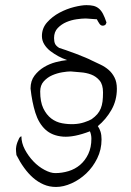

<svg xmlns="http://www.w3.org/2000/svg" viewBox="-20 -575 519 758"><path d="M44.9 37.1Q43.9 33.2 43.5 23.9Q43 14.6 43 12.7Q43 8.8 44.4 1.5Q45.9 -5.9 48.8 -13.7Q51.8 -21.5 55.2 -28.3Q58.6 -35.2 64.5 -37.1Q64.5 -10.7 78.1 15.1Q91.8 41 111.8 62Q131.8 83 155.8 95.7Q179.7 108.4 198.2 108.4Q224.6 108.4 250.5 100.6Q276.4 92.8 296.4 75.7Q316.4 58.6 328.6 32.7Q340.8 6.8 340.8 -27.3Q340.8 -43 335 -56.6Q271.5 -32.2 228.5 -35.6Q185.5 -39.1 159.2 -63.5Q132.8 -87.9 119.6 -129.9Q106.4 -171.9 100.6 -225.6Q100.6 -255.9 116.2 -276.4Q131.8 -296.9 153.8 -310.1Q175.8 -323.2 200.2 -329.6Q224.6 -335.9 245.1 -337.9Q227.5 -343.8 210.4 -353Q193.4 -362.3 178.7 -373.5Q164.1 -384.8 154.8 -399.9Q145.5 -415 145.5 -432.6Q145.5 -463.9 166 -486.8Q186.5 -509.8 214.8 -524.9Q243.2 -540 272.9 -547.4Q302.7 -554.7 321.3 -554.7Q337.9 -554.7 349.6 -551.8Q361.3 -548.8 370.6 -541Q379.9 -533.2 386.7 -520Q393.6 -506.8 400.4 -486.3Q398.4 -478.5 394.5 -476.1Q390.6 -473.6 385.7 -473.6Q377.9 -473.6 372.6 -481.4Q367.2 -489.3 362.3 -499Q359.4 -499 353 -499.5Q346.7 -500 339.8 -500.5Q333 -501 326.7 -501.5Q320.3 -502 317.4 -502Q303.7 -502 282.7 -499Q261.7 -496.1 242.2 -487.8Q222.7 -479.5 208 -464.4Q193.4 -449.2 193.4 -424.8Q193.4 -411.1 197.3 -402.3Q201.2 -393.6 213.9 -385.7Q220.7 -383.8 239.3 -377.4Q257.8 -371.1 278.3 -363.3Q298.8 -355.5 316.4 -348.1Q334 -340.8 340.8 -336.9Q359.4 -328.1 377 -319.8Q394.5 -311.5 408.7 -299.3Q422.9 -287.1 432.1 -269Q441.4 -251 441.4 -224.6Q441.4 -178.7 419.9 -141.1Q398.4 -103.5 366.2 -77.1Q373 -67.4 377 -54.7Q380.9 -42 380.9 -24.4Q380.9 15.6 363.8 50.3Q346.7 85 320.3 109.9Q293.9 134.8 262.2 148.9Q230.5 163.1 201.2 163.1Q174.8 163.1 152.3 153.3Q129.9 143.6 110.8 127Q91.8 110.4 75.2 87.4Q58.6 64.5 44.9 37.1ZM386.7 -210Q386.7 -241.2 373 -257.3Q359.4 -273.4 339.8 -280.8Q320.3 -288.1 297.9 -289.6Q275.4 -291 258.8 -293Q246.1 -293 225.6 -289.6Q205.1 -286.1 186 -277.8Q167 -269.5 152.8 -253.9Q138.7 -238.3 138.7 -213.9Q138.7 -172.9 150.9 -147.5Q163.1 -122.1 182.1 -107.4Q201.2 -92.8 225.1 -88.4Q249 -84 271.5 -85Q293.9 -85.9 313 -92.3Q332 -98.6 341.8 -104.5Q355.5 -114.3 364.3 -124.5Q373 -134.8 377.9 -147Q382.8 -159.2 384.8 -174.3Q386.7 -189.5 386.7 -210Z"/></svg>

Font: The Girl Next Door
Style: Regular
Weight: 400
Designer: Kimberly Geswein
Foundry: Kimberly Geswein
Version: Version 1.002 2010